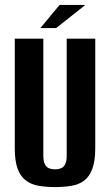

<svg xmlns="http://www.w3.org/2000/svg" viewBox="-20 -748 447 780"><path d="M204 12Q168 12 138 7Q108 2 86 -14Q64 -30 52 -61.5Q40 -93 40 -147V-591H156V-114Q156 -93 162.5 -80.5Q169 -68 180 -64Q191 -60 204 -60Q216 -60 227 -64Q238 -68 244.5 -80.5Q251 -93 251 -114V-591H367V-147Q367 -94 355 -62Q343 -30 321.5 -14Q300 2 269.5 7Q239 12 204 12ZM144 -634 222 -728H327L208 -634Z"/></svg>

Font: Alumni Sans Thin
Style: Bold
Weight: 700
Version: Version 1.018